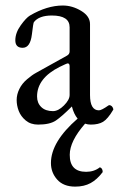

<svg xmlns="http://www.w3.org/2000/svg" viewBox="-20 -445 435 703"><path d="M356 185.1Q335.4 212.4 311.8 225.3Q288.1 238.3 255.4 238.3Q212.4 238.3 189.5 212.6Q166.5 187 166.5 151.9Q166.5 74.2 264.2 -10.7Q250.5 -26.9 243.2 -55.2Q206.1 -18.1 184.1 -3.4Q162.1 11.2 119.6 11.2Q92.3 11.2 74.2 -3.9Q56.2 -19 48.6 -38.8Q41 -58.6 41 -78.9Q41 -99.1 50.8 -119.1Q60.5 -139.2 79.3 -155Q98.1 -170.9 111.8 -178.2L225.1 -241.2Q234.9 -246.6 234.9 -256.8V-345.2Q234.9 -388.2 169.9 -388.2Q122.6 -388.2 104 -363.8Q101.6 -360.4 96.7 -318.4Q90.8 -270 63 -270Q36.1 -270 36.1 -297.4Q36.1 -324.7 55.9 -352.3Q75.7 -379.9 89.8 -388.2Q152.3 -424.8 210 -424.8Q244.6 -424.8 277.1 -405.3Q309.6 -385.7 309.6 -356.9V-97.2Q309.6 -41 342.3 -41Q351.6 -41 377.4 -59.1Q378.9 -60.1 380.9 -60.1Q391.6 -58.6 395 -45.4Q395 -43.9 394.5 -43Q374.5 -9.3 357.4 1Q340.3 11.2 312.5 11.2Q301.3 11.2 291.5 7.8Q235.4 71.8 235.4 121.6Q234.9 184.1 295.4 184.1Q324.7 184.1 345.7 167.5Q356 170.9 356 185.1ZM234.9 -97.2V-202.1Q234.9 -212.9 228 -212.9Q224.6 -212.9 198.7 -200.2Q115.7 -158.7 115.7 -91.8Q115.7 -67.9 131.1 -53Q146.5 -38.1 173.8 -38.1Q193.4 -38.1 214.1 -58.8Q234.9 -79.6 234.9 -97.2Z"/></svg>

Font: Junicode
Style: Regular
Weight: 400
Designer: Peter S. Baker
Foundry: Briery Creek Software
Version: Version 0.7.2